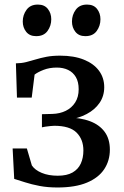

<svg xmlns="http://www.w3.org/2000/svg" viewBox="-20 -812 542 842"><path d="M231.8 10.2Q189.3 10.2 153.8 3.5Q118.2 -3.3 90.2 -12.4Q62.2 -21.4 42.3 -27.5L35.4 -161H97.8L119.7 -86.5Q133.2 -66.3 162.8 -53.9Q192.5 -41.4 233.3 -41.4Q273.3 -41.4 298.1 -55.5Q322.9 -69.7 334.3 -94.7Q345.7 -119.8 345.7 -152.1Q345.7 -200.8 315.7 -230.6Q285.7 -260.4 218 -260.4Q212.4 -260.4 200.7 -259.2Q189 -258.1 178.3 -256.4Q167.6 -254.7 163.9 -253.6V-311.2L209.5 -312.4Q242.6 -313.3 268.6 -326.1Q294.6 -338.9 309.8 -362.8Q325 -386.7 325 -420.6Q325 -452.9 312.7 -473.9Q300.3 -495 278.8 -505.3Q257.2 -515.7 229.2 -515.7Q196.8 -515.7 171 -505.6Q145.3 -495.5 131.7 -484.8L119.1 -384.1H54.4L49.7 -534.2Q74 -534.5 94.7 -539.7Q115.4 -544.9 136.7 -551.4Q158 -557.9 183.7 -562.9Q209.3 -567.9 243.6 -567.9Q304.6 -567.9 347.8 -550.4Q391.1 -533 414.1 -501.9Q437.1 -470.7 437.1 -429.5Q437.1 -390.8 416.6 -360.8Q396.1 -330.8 360.1 -311.9Q324 -292.9 277.2 -286.4V-296.4Q332.9 -296.1 374.5 -280.5Q416 -264.9 438.9 -233.9Q461.8 -202.8 461.8 -155.6Q461.8 -107.6 437.1 -70.1Q412.4 -32.6 361.4 -11.2Q310.5 10.2 231.8 10.2ZM138 -653.5Q110 -653.5 94.9 -672.4Q79.8 -691.4 79.8 -717.7Q79.8 -746.6 96.5 -769.2Q113.1 -791.9 145.6 -791.9H146.6Q174.9 -791.9 189.8 -772.9Q204.8 -754 204.8 -727.6Q204.8 -698.8 188.4 -676.1Q171.9 -653.5 139 -653.5ZM353.8 -653.5Q325.8 -653.5 310.7 -672.4Q295.6 -691.4 295.6 -717.7Q295.6 -746.6 312.2 -769.2Q328.9 -791.9 361.3 -791.9H362.3Q390.7 -791.9 405.6 -772.9Q420.5 -754 420.5 -727.6Q420.5 -698.8 404.1 -676.1Q387.7 -653.5 354.8 -653.5Z"/></svg>

Font: Merriweather Light
Style: Regular
Weight: 300
Designer: Eben Sorkin
Foundry: Eben Sorkin
Version: Version 2.100